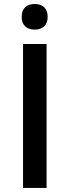

<svg xmlns="http://www.w3.org/2000/svg" viewBox="-20 -932 345 952"><path d="M94.2 0V-713.9H210.9V0ZM87.4 -848.1Q87.4 -878.9 104.2 -895.5Q121.1 -912.1 152.3 -912.1Q182.6 -912.1 199.5 -895.5Q216.3 -878.9 216.3 -848.1Q216.3 -818.8 199.5 -802Q182.6 -785.2 152.3 -785.2Q121.1 -785.2 104.2 -802Q87.4 -818.8 87.4 -848.1Z"/></svg>

Font: JBL Sans
Style: Semibold
Weight: 600
Version: Version 1.10